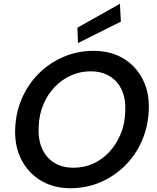

<svg xmlns="http://www.w3.org/2000/svg" viewBox="-20 -980 830 1012"><path d="M351 12Q261 12 194 -29Q127 -70 91.5 -141Q56 -212 60 -304Q64 -391 97 -465Q130 -539 186.5 -594.5Q243 -650 316.5 -681Q390 -712 473 -712Q564 -712 631 -671.5Q698 -631 733.5 -559.5Q769 -488 764 -396Q760 -310 727 -235.5Q694 -161 637.5 -105.5Q581 -50 508 -19Q435 12 351 12ZM367 -96Q423 -96 471 -117.5Q519 -139 556 -179Q593 -219 615.5 -272.5Q638 -326 640 -389Q644 -455 623 -503Q602 -551 559.5 -577.5Q517 -604 457 -604Q402 -604 353.5 -582Q305 -560 267.5 -520.5Q230 -481 208 -428Q186 -375 184 -312Q180 -246 201.5 -197.5Q223 -149 265.5 -122.5Q308 -96 367 -96ZM391 -753 388 -834 612 -960 617 -866Z"/></svg>

Font: DM Sans SemiBold
Style: Italic
Weight: 600
Italic angle: -10°
Designer: Colophon Foundry, Jonny Pinhorn
Foundry: Colophon Foundry
Version: Version 4.004;gftools[0.9.30]